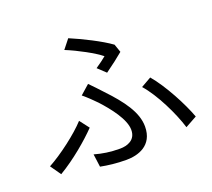

<svg xmlns="http://www.w3.org/2000/svg" viewBox="-133 -945 1265 1147"><g transform="rotate(-20 500.0 -372.0)"><path d="M504 -547 554 -500C591 -526 648 -570 671 -590L653 -642C593 -686 482 -741 406 -773L360 -715C436 -684 530 -633 573 -598C559 -586 530 -564 504 -547ZM311 -69 322 13C367 22 422 29 485 29C558 29 657 1 657 -121C657 -212 591 -300 498 -398C474 -424 449 -451 424 -476L365 -424C393 -401 423 -372 445 -349C501 -288 573 -198 573 -130C573 -65 518 -47 472 -47C410 -47 361 -55 311 -69ZM888 -32 962 -73C930 -161 855 -304 786 -385L721 -348C790 -270 859 -127 888 -32ZM344 -227 298 -287C241 -224 124 -135 42 -91L89 -24C187 -82 286 -167 344 -227Z"/></g></svg>

Font: Noto Sans HK
Style: Regular
Weight: 400
Designer: Ryoko NISHIZUKA 西塚涼子 (kana, bopomofo & ideographs); Paul D. Hunt (Latin, Greek & Cyrillic); Sandoll Communications 산돌커뮤니
Foundry: Adobe
Version: Version 2.004;hotconv 1.0.118;makeotfexe 2.5.65603